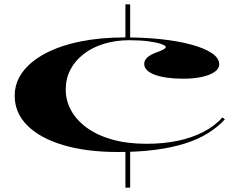

<svg xmlns="http://www.w3.org/2000/svg" viewBox="-20 -728 1111 888"><path d="M560 -708H582V-548H560ZM560 -40H582V140H560ZM525 -25Q380 -25 272.5 -57Q165 -89 106.5 -147.5Q48 -206 48 -285Q48 -346 85 -395.5Q122 -445 190 -481Q258 -517 351.5 -536Q445 -555 558 -555Q648 -555 726.5 -546.5Q805 -538 865.5 -521.5Q926 -505 960 -482Q994 -459 994 -430Q994 -410 972 -395Q950 -380 912.5 -372Q875 -364 829 -364Q746 -364 696.5 -382Q647 -400 647 -433Q647 -449 661 -462Q675 -475 700 -484Q747 -501 747 -510Q747 -517 725.5 -524.5Q704 -532 666.5 -537Q629 -542 578 -542Q515 -542 461 -525.5Q407 -509 367.5 -478.5Q328 -448 306 -406.5Q284 -365 284 -314Q284 -263 308.5 -218Q333 -173 380.5 -138Q428 -103 497.5 -83Q567 -63 658 -63Q735 -63 800.5 -76.5Q866 -90 919 -117Q972 -144 1009 -185L1020 -176Q987 -140 941 -111.5Q895 -83 834.5 -64Q774 -45 697.5 -35Q621 -25 525 -25Z"/></svg>

Font: Kalnia Expanded
Style: Regular
Weight: 400
Width: 7
Designer: Frida Medrano
Foundry: Frida Medrano
Version: Version 1.105